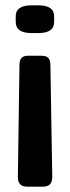

<svg xmlns="http://www.w3.org/2000/svg" viewBox="-20 -638 262 720"><path d="M39 -556V-577Q39 -618 98 -618H124Q183 -618 183 -577V-556Q183 -514 124 -514H98Q39 -514 39 -556ZM47 25 53 -393Q53 -412 60.5 -420.5Q68 -429 85 -429H134Q154 -429 161.5 -420.5Q169 -412 169 -393L176 25Q176 44 167.5 53Q159 62 139 62H84Q64 62 55.5 53Q47 44 47 25Z"/></svg>

Font: Mitr
Style: Regular
Weight: 400
Designer: Thanarat Vachiruckul
Foundry: Cadson Demak
Version: Version 1.003